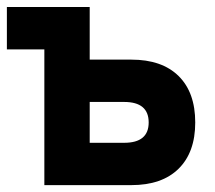

<svg xmlns="http://www.w3.org/2000/svg" viewBox="-20 -538 626 558"><path d="M108.9 0V-394.5H0V-517.6H240.7V-364.7H361.8Q450.7 -364.7 499 -317.1Q547.4 -269.5 547.4 -182.1Q547.4 -95.2 499 -47.6Q450.7 0 361.8 0ZM240.7 -123H340.8Q412.1 -123 412.1 -182.1Q412.1 -241.7 340.8 -241.7H240.7Z"/></svg>

Font: Cascadia Mono
Style: Bold
Weight: 700
Monospace: yes
Designer: Aaron Bell
Foundry: Saja Typeworks
Version: Version 2404.023; ttfautohint (v1.8.4)